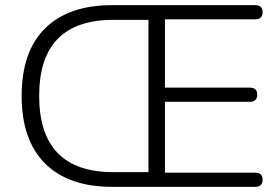

<svg xmlns="http://www.w3.org/2000/svg" viewBox="-20 -725 1083 745"><path d="M415 0Q246 0 155 -90.5Q64 -181 64 -353Q64 -525 155 -615Q246 -705 415 -705H970Q999 -705 999 -678Q999 -650 970 -650H620V-385H949Q978 -385 978 -358Q978 -330 949 -330H620V-55H970Q999 -55 999 -28Q999 0 970 0ZM420 -57H556V-648H420Q132 -648 132 -353Q132 -57 420 -57Z"/></svg>

Font: Chiron GoRound TC L
Style: Regular
Weight: 300
Designer: Ryoko NISHIZUKA 西塚涼子 (kana, bopomofo & ideographs); Paul D. Hunt (Latin, Greek & Cyrillic); Sandoll Communications 산돌커뮤니
Foundry: Adobe
Version: Version 1.000;hotconv 1.1.1;makeotfexe 2.6.0